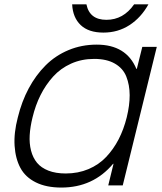

<svg xmlns="http://www.w3.org/2000/svg" viewBox="-20 -843 736 873"><path d="M556.2 -309.1Q569.8 -364.3 569.6 -410.6Q569.3 -457 554.4 -494.6Q539.6 -532.2 502.4 -553.7Q465.3 -575.2 408.2 -575.2Q351.1 -575.2 303.2 -553.7Q255.4 -532.2 221.4 -494.6Q187.5 -457 164.3 -410.6Q141.1 -364.3 127.9 -309.1Q117.2 -265.6 115 -228.3Q112.8 -190.9 121.1 -158.4Q129.4 -126 148.2 -103Q167 -80.1 200.2 -67.1Q233.4 -54.2 278.8 -54.2Q335 -54.2 382.1 -74Q429.2 -93.8 462.6 -129.2Q496.1 -164.6 519.3 -209.5Q542.5 -254.4 556.2 -309.1ZM692.9 -629.9 538.1 0H472.2L496.1 -98.1H494.1Q403.3 9.8 258.8 9.8Q190.4 9.8 143.1 -13.7Q95.7 -37.1 73 -79.1Q50.3 -121.1 46.4 -179.9Q42.5 -238.8 61 -309.1Q78.6 -381.3 110.6 -441.2Q142.6 -501 187.3 -545.7Q231.9 -590.3 291.5 -615.2Q351.1 -640.1 419.9 -640.1Q554.2 -640.1 600.1 -529.8H602.1L627 -629.9ZM589.8 -823.2H654.8Q621.6 -763.2 569.1 -729Q516.6 -694.8 450.2 -694.8Q382.8 -694.8 346.9 -729Q311 -763.2 308.1 -823.2H373Q387.2 -752.9 463.9 -752.9Q541 -752.9 589.8 -823.2Z"/></svg>

Font: Sinkin Sans 300 Light Italic
Style: Regular
Weight: 300
Italic angle: -112°
Designer: Keith Bates
Foundry: K-Type
Version: Sinkin Sans (version 1.0)  by Keith Bates   •   © 2014   www